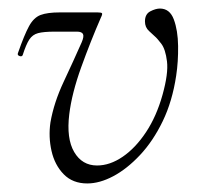

<svg xmlns="http://www.w3.org/2000/svg" viewBox="-20 -416 468 449"><path d="M184 13Q150 13 129 -8.5Q108 -30 100.5 -63Q93 -96 98 -130Q106 -176 129 -225Q152 -274 171 -317Q177 -331 174 -336.5Q171 -342 160 -342H108Q82 -342 69 -338.5Q56 -335 48.5 -323.5Q41 -312 33 -287Q31 -283 25.5 -285Q20 -287 22 -292Q37 -335 48 -355Q59 -375 75 -381Q91 -387 120 -387H208Q217 -387 218.5 -385Q220 -383 216 -375Q192 -320 170 -259Q148 -198 142 -149Q135 -92 153.5 -60.5Q172 -29 207 -29Q237 -29 267 -49.5Q297 -70 321.5 -107Q346 -144 360 -194Q374 -244 370.5 -272.5Q367 -301 357 -314Q347 -327 342 -331Q338 -335 328.5 -343.5Q319 -352 319 -366Q319 -383 331.5 -389.5Q344 -396 354 -396Q377 -396 386.5 -370.5Q396 -345 396.5 -308.5Q397 -272 392 -239Q383 -179 360.5 -132.5Q338 -86 307.5 -53.5Q277 -21 245 -4Q213 13 184 13Z"/></svg>

Font: Cormorant Light Light
Style: Italic
Weight: 300
Italic angle: -10°
Version: Version 4.000